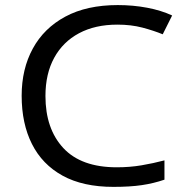

<svg xmlns="http://www.w3.org/2000/svg" viewBox="-20 -727 732 757"><path d="M442.9 -629.9Q355 -629.9 291.5 -595.9Q228 -562 193.6 -499Q159.2 -436 159.2 -348.6Q159.2 -219.2 229.7 -143.3Q300.3 -67.4 440.4 -67.4Q491.7 -67.4 537.8 -75.2Q584 -83 628.4 -94.7V-18.6Q585.4 -3.9 539.3 2.9Q493.2 9.8 427.2 9.8Q307.1 9.8 226.8 -34.4Q146.5 -78.6 106 -159.2Q65.4 -239.7 65.4 -349.6Q65.4 -455.1 109.4 -535.6Q153.3 -616.2 237.8 -661.6Q322.3 -707 444.3 -707Q504.9 -707 560.3 -696.5Q615.7 -686 658.7 -666L621.6 -591.8Q585.9 -606.4 541.3 -618.2Q496.6 -629.9 442.9 -629.9Z"/></svg>

Font: Lunasima
Style: Regular
Weight: 400
Designer: The DocRepair Project, Monotype Design Team
Foundry: Google
Version: Version 2.009